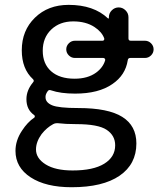

<svg xmlns="http://www.w3.org/2000/svg" viewBox="-20 -578 693 805"><path d="M293.9 -335Q279.3 -335 268.6 -345.7Q257.8 -356.4 257.8 -371.1Q257.8 -385.7 268.6 -396.5Q279.3 -407.2 293.9 -407.2H410.2Q414.1 -407.2 416 -410.2Q418 -413.1 417 -417Q407.2 -444.3 376 -464.8Q339.8 -488.3 287.1 -488.3Q230.5 -488.3 194.8 -454.1Q159.2 -419.9 159.2 -365.2Q159.2 -310.5 194.3 -279.3Q229.5 -248 293 -248Q347.7 -248 382.8 -273.4Q412.1 -294.9 420.9 -325.2Q421.9 -329.1 419.4 -332Q417 -335 413.1 -335ZM436.5 -505.9Q436.5 -522.5 448.7 -534.7Q460.9 -546.9 477.5 -546.9Q494.1 -546.9 506.3 -534.7Q518.6 -522.5 518.6 -505.9V-417Q518.6 -407.2 528.3 -407.2H587.9Q602.5 -407.2 613.3 -396.5Q624 -385.7 624 -371.1Q624 -356.4 613.3 -345.7Q602.5 -335 587.9 -335H526.4Q516.6 -335 515.6 -325.2Q505.9 -262.7 451.2 -225.6Q393.6 -185.5 294.9 -185.5Q234.4 -185.5 194.3 -199.2Q184.6 -203.1 179.7 -195.3Q169.9 -181.6 170.9 -169.9Q170.9 -148.4 198.2 -136.7Q225.6 -125 308.6 -125Q433.6 -125 492.7 -87.9Q551.8 -50.8 551.8 23.4Q551.8 110.4 481.4 158.7Q411.1 207 280.3 207Q171.9 207 108.4 165.5Q44.9 124 44.9 54.7Q44.9 10.7 72.3 -30.3Q95.7 -66.4 124 -85Q126 -86.9 126 -90.3Q126 -93.8 123 -95.7Q90.8 -118.2 90.8 -162.1Q90.8 -199.2 118.2 -232.4Q125 -239.3 118.2 -246.1Q71.3 -289.1 71.3 -367.2Q71.3 -450.2 126.5 -503.9Q181.6 -557.6 267.6 -557.6Q373 -557.6 432.6 -501Q433.6 -500 435.1 -500.5Q436.5 -501 436.5 -502ZM462.9 31.2Q462.9 -9.8 427.2 -33.7Q391.6 -57.6 298.8 -57.6Q254.9 -57.6 221.7 -61.5Q219.7 -61.5 217.8 -61.5Q210 -61.5 203.1 -57.6Q175.8 -43 154.3 -15.6Q130.9 16.6 130.9 48.8Q130.9 85.9 171.4 111.3Q211.9 136.7 284.2 136.7Q371.1 136.7 417 108.4Q462.9 80.1 462.9 31.2Z"/></svg>

Font: Gen Jyuu GothicX Regular
Style: Regular
Weight: 400
Designer: [Source Han Sans]
Ryoko NISHIZUKA  (kana & ideographs); Paul D. Hunt (Latin, Greek & Cyrillic); Wenlong ZHANG  (bopomofo
Version: Version 1.002.20150607